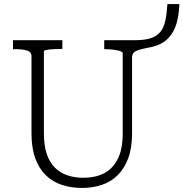

<svg xmlns="http://www.w3.org/2000/svg" viewBox="-20 -908 903 945"><path d="M135 -252V-631Q135 -653 112.5 -659.5Q90 -666 55 -666H44V-710H287V-667H278Q265 -667 250 -666.5Q235 -666 223 -664.5Q211 -663 203.5 -661Q196 -659 196 -656V-253Q196 -191 210.5 -149Q225 -107 251.5 -81.5Q278 -56 313.5 -44.5Q349 -33 391 -33Q447 -33 490 -54Q533 -75 558.5 -123.5Q584 -172 584 -253V-646Q584 -651 576.5 -654.5Q569 -658 556.5 -660.5Q544 -663 529.5 -664.5Q515 -666 501 -666H493V-710H641Q690 -710 720.5 -719.5Q751 -729 768.5 -750Q786 -771 793.5 -805.5Q801 -840 804 -888H863Q861 -846 854 -813Q847 -780 834 -756Q821 -732 803 -715Q785 -698 761.5 -688Q738 -678 708 -673Q683 -668 665.5 -663Q648 -658 639 -649.5Q630 -641 630 -625V-252Q630 -180 611 -129Q592 -78 559 -45.5Q526 -13 481 2Q436 17 384 17Q330 17 284.5 2Q239 -13 205.5 -45.5Q172 -78 153.5 -129Q135 -180 135 -252Z"/></svg>

Font: Roboto Serif SemiCondensed ExtraLight
Style: Regular
Weight: 250
Width: 4
Designer: Greg Gazdowicz
Foundry: Commercial Type
Version: Version 1.007